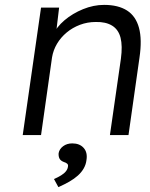

<svg xmlns="http://www.w3.org/2000/svg" viewBox="-20 -553 616 786"><path d="M73 0 148 -522H222L209 -413L196 -408Q211 -442 244 -470Q277 -498 320 -515.5Q363 -533 406 -533Q464 -533 500 -510Q536 -487 549 -439Q562 -391 551 -317L506 0H430L475 -313Q482 -365 473.5 -398.5Q465 -432 439 -448Q413 -464 372 -463Q338 -463 307.5 -451.5Q277 -440 253 -420Q229 -400 213.5 -374Q198 -348 193 -318L148 0H111Q104 0 95 0Q86 0 73 0ZM219 213 201 180Q217 173 230 165Q243 157 250 148Q257 139 258 130Q260 122 255.5 117.5Q251 113 241 110Q228 105 223.5 96Q219 87 220 74Q223 57 238.5 45.5Q254 34 276 34Q306 34 322.5 52.5Q339 71 334 102Q332 120 323 136Q314 152 299 165.5Q284 179 264 190.5Q244 202 219 213Z"/></svg>

Font: Lexend Light
Style: Italic
Weight: 300
Italic angle: -8.13011°
Designer: Bonnie Shaver-Troup, Thomas Jockin
Foundry: Lexend
Version: Version 1.007